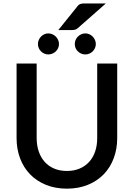

<svg xmlns="http://www.w3.org/2000/svg" viewBox="-20 -1090 780 1118"><path d="M369.5 -94.5Q411 -94.5 443.8 -108.5Q476.5 -122.5 499.2 -147.5Q522 -172.5 534 -207.8Q546 -243 546 -286V-720H662.5V-286Q662.5 -222.5 642.2 -168.5Q622 -114.5 584 -75.2Q546 -36 491.8 -13.8Q437.5 8.5 369.5 8.5Q301.5 8.5 247.2 -13.8Q193 -36 155 -75.2Q117 -114.5 96.8 -168.5Q76.5 -222.5 76.5 -286V-720H193.5V-286.5Q193.5 -243.5 205.5 -208.2Q217.5 -173 240 -147.8Q262.5 -122.5 295.2 -108.5Q328 -94.5 369.5 -94.5ZM596.5 -1070 434 -927Q425 -919 417 -917Q409 -915 397 -915H319.5L429.5 -1051.5Q434 -1058 438.5 -1061.5Q443 -1065 448.5 -1067Q454 -1069 460.8 -1069.5Q467.5 -1070 476.5 -1070ZM323.5 -833.5Q323.5 -821 318.5 -810Q313.5 -799 305 -790.8Q296.5 -782.5 285 -777.8Q273.5 -773 261 -773Q249 -773 238 -777.8Q227 -782.5 218.8 -790.8Q210.5 -799 205.8 -810Q201 -821 201 -833.5Q201 -846 205.8 -857.2Q210.5 -868.5 218.8 -877Q227 -885.5 238 -890.5Q249 -895.5 261 -895.5Q273.5 -895.5 285 -890.5Q296.5 -885.5 305 -877Q313.5 -868.5 318.5 -857.2Q323.5 -846 323.5 -833.5ZM538 -833.5Q538 -821 533 -810Q528 -799 519.8 -790.8Q511.5 -782.5 500.5 -777.8Q489.5 -773 477 -773Q464 -773 453 -777.8Q442 -782.5 433.5 -790.8Q425 -799 420.2 -810Q415.5 -821 415.5 -833.5Q415.5 -846 420.2 -857.2Q425 -868.5 433.5 -877Q442 -885.5 453 -890.5Q464 -895.5 477 -895.5Q489.5 -895.5 500.5 -890.5Q511.5 -885.5 519.8 -877Q528 -868.5 533 -857.2Q538 -846 538 -833.5Z"/></svg>

Font: Lato 2
Style: Regular
Weight: 600
Designer: Lukasz Dziedzic with Adam Twardoch and Botio Nikoltchev
Foundry: tyPoland Lukasz Dziedzic
Version: Version 2.015; 2015-08-06; http://www.latofonts.com/